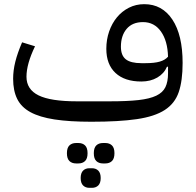

<svg xmlns="http://www.w3.org/2000/svg" viewBox="-20 -572 941 921"><path d="M418 12Q313 12 241.5 1Q170 -10 126 -34Q82 -58 62.5 -97.5Q43 -137 43 -194Q43 -234 53.5 -276Q64 -318 86 -369L148 -350Q107 -265 107 -204Q107 -143 165 -114.5Q223 -86 348 -86H508Q591 -86 644.5 -92Q698 -98 729.5 -113Q761 -128 773.5 -154Q786 -180 786 -220V-252H781Q767 -219 734.5 -200Q702 -181 658 -181Q578 -181 534 -222Q490 -263 490 -338Q490 -382 503.5 -421Q517 -460 541 -489Q565 -518 598.5 -535Q632 -552 672 -552Q758 -552 807 -478Q856 -404 856 -270Q856 -185 837.5 -130.5Q819 -76 770.5 -44.5Q722 -13 636.5 -0.5Q551 12 418 12ZM678 -269Q721 -269 746.5 -276.5Q772 -284 786 -300Q784 -376 752 -421Q720 -466 666 -466Q615 -466 587.5 -433.5Q560 -401 560 -348Q560 -306 583.5 -287.5Q607 -269 658 -269ZM474 212Q454 212 442 200.5Q430 189 430 163Q430 137 442 125.5Q454 114 474 114H485Q505 114 517 125.5Q529 137 529 163Q529 189 517 200.5Q505 212 485 212ZM409 329Q390 329 378.5 317.5Q367 306 367 282Q367 258 378.5 246.5Q390 235 409 235H421Q440 235 451.5 246.5Q463 258 463 282Q463 306 451.5 317.5Q440 329 421 329ZM345 212Q325 212 313 200.5Q301 189 301 163Q301 137 313 125.5Q325 114 345 114H356Q376 114 388 125.5Q400 137 400 163Q400 189 388 200.5Q376 212 356 212Z"/></svg>

Font: IBM Plex Sans Arabic
Style: Regular
Weight: 400
Designer: Mike Abbink, Paul van der Laan, Pieter van Rosmalen, Wael Morcos, Khajak Apelian
Foundry: Bold Monday
Version: Version 1.1